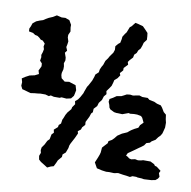

<svg xmlns="http://www.w3.org/2000/svg" viewBox="-85 -818 943 949"><g transform="rotate(10 386.5 -344.0)"><path d="M199 37 178 24 167 14 164 -4 170 -20 167 -33 169 -47 181 -64 191 -84 201 -94 206 -119 216 -129 213 -144 231 -160 233 -171 243 -180 246 -200 250 -208 257 -226 265 -240 281 -259 283 -269 295 -286 292 -301 305 -312 314 -325 326 -347 328 -354 338 -381 344 -390 358 -416 365 -436 368 -448 383 -462 385 -476 391 -490 398 -502 405 -523 416 -538 422 -549 437 -570 442 -585 441 -603 453 -617 462 -624 466 -643 467 -655 477 -671 484 -680 495 -708 502 -713 519 -734 533 -731 558 -724 571 -711 586 -695 588 -679 589 -661 576 -644 572 -629 566 -613 556 -602 551 -589 540 -578 537 -563 523 -548 515 -537 519 -524 500 -504V-492L486 -476L490 -465L479 -449L465 -437L462 -424L457 -407L449 -395L436 -377L439 -362L428 -349L422 -330L409 -313L404 -296L389 -280L388 -262L381 -255L375 -237L370 -227L361 -209L362 -194L349 -180L345 -168L331 -157L334 -146L323 -122L315 -107L306 -90L302 -80L300 -67L291 -43L277 -31L276 -18L259 2L253 16L244 34L230 38L213 46ZM68 -302 37 -311 25 -314 17 -330 18 -348 13 -366 30 -377 49 -387 73 -392 93 -402 88 -419 93 -429 99 -442 98 -456 87 -468 90 -486 88 -497 93 -512 96 -527 92 -540 95 -555 83 -568 72 -571 64 -579 54 -586 41 -589 29 -597 8 -601 7 -615 13 -628 18 -643 34 -656 51 -663 67 -668 79 -676 93 -684 112 -692 130 -703 155 -697 174 -698 195 -690 207 -669V-656L210 -636L202 -618V-605L208 -586L206 -571L203 -557L210 -540L201 -528L209 -505L210 -491L205 -476L208 -461V-446L203 -427V-416L207 -401L225 -387L247 -390L281 -379L288 -355L285 -339L282 -326L270 -311L248 -306L223 -308L214 -304H185L169 -308L160 -303L142 -308H117L102 -306L89 -305ZM456 7 452 0 441 -20 452 -46 458 -62 461 -73 463 -98 472 -108 487 -124 489 -135 505 -144 515 -154 527 -169 548 -183 573 -194 585 -204 592 -209 605 -217 623 -226 629 -240 644 -255 633 -278 626 -285 606 -289H590L571 -287L563 -289L533 -278L512 -279H503L491 -281L471 -291L465 -299L462 -312L456 -327L458 -341L474 -350L490 -361L513 -365L525 -371L538 -378L555 -380L569 -378L600 -384L616 -379H643L653 -371L678 -366L693 -359L713 -354L721 -344L733 -324L746 -313L749 -291L753 -274V-250L749 -234L745 -219L738 -207L728 -197L717 -182L699 -171L692 -163L675 -158L666 -145L653 -135L644 -129L626 -116L609 -104L593 -93L587 -80L597 -75L604 -69L615 -66L634 -70L649 -67L664 -69L674 -72H706H711L731 -62L736 -55L746 -52L768 -35L762 -23L768 -5L762 5L751 14L731 18L694 20L683 18L662 17L655 15H636L624 21L606 18L588 16L563 12L544 16L519 15L504 16L482 13Z"/></g></svg>

Font: Winky Rough
Style: Bold
Weight: 700
Designer: Simon Atzbach
Foundry: typofactur
Version: Version 1.206; ttfautohint (v1.8.4.7-5d5b)